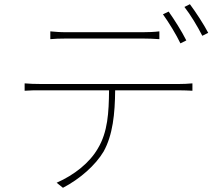

<svg xmlns="http://www.w3.org/2000/svg" viewBox="-20 -856 1040 912"><path d="M865 -664C843 -708 806 -766 781 -801L754 -788C781 -751 818 -690 837 -650ZM658 -673C681 -673 712 -672 737 -670V-707C713 -704 681 -703 658 -703H293C262 -703 244 -705 219 -707V-670C240 -672 263 -673 295 -673ZM175 -457C144 -457 122 -458 97 -460V-425C124 -427 144 -427 175 -427H498C497 -322 492 -229 445 -151C406 -83 333 -25 249 12L279 36C360 -6 434 -72 472 -136C516 -215 526 -316 527 -427H829C850 -427 875 -426 894 -425V-460C872 -458 850 -457 829 -457ZM856 -823C885 -786 918 -731 941 -686L969 -700C949 -739 909 -800 882 -836Z"/></svg>

Font: Genne Gothic ExtraLight
Style: Regular
Weight: 250
Designer: Ryoko NISHIZUKA (kana & ideographs); Paul D. Hunt (Latin, Greek & Cyrillic); Wenlong ZHANG (bopomofo); Sandoll Communica
Foundry: Adobe Systems Incorporated
Version: Version 1.004;PS 1.004;hotconv 16.6.51;makeotf.lib2.5.65220